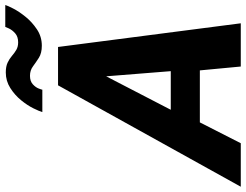

<svg xmlns="http://www.w3.org/2000/svg" viewBox="-182 -830 955 746"><g transform="rotate(-90 296.0 -457.5)"><path d="M337 -710H486L578 0H410L395 -159H193L112 0H-57ZM392 -272 372 -523 242 -272ZM491 -773Q462 -773 444 -784.5Q426 -796 410.5 -807.5Q395 -819 374 -819Q353 -819 341 -808Q329 -797 324.5 -785Q320 -773 320 -771H233Q236 -782 247.5 -805.5Q259 -829 279 -853.5Q299 -878 326.5 -895.5Q354 -913 387 -913Q410 -913 425 -906Q440 -899 451.5 -889Q463 -879 475 -872Q487 -865 504 -865Q526 -865 539 -876.5Q552 -888 558 -901Q564 -914 564 -915H649Q647 -907 635.5 -884.5Q624 -862 603.5 -836.5Q583 -811 554.5 -792Q526 -773 491 -773Z"/></g></svg>

Font: Raleway Thin ExtraBold
Style: Italic
Weight: 800
Italic angle: -12°
Version: Version 4.026